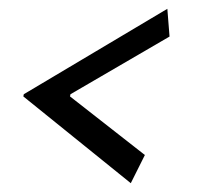

<svg xmlns="http://www.w3.org/2000/svg" viewBox="-20 -457 451 436"><path d="M139 -238 309 -105 277 -41 33 -238 34 -243 360 -437 365 -374 140 -243Z"/></svg>

Font: Quattrocento Sans
Style: Italic
Weight: 400
Designer: Pablo Impallari
Foundry: Pablo Impallari, Igino Marini, Brenda Gallo
Version: Version 2.000